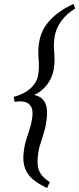

<svg xmlns="http://www.w3.org/2000/svg" viewBox="-20 -801 402 975"><path d="M361.8 -757.8Q342.3 -746.1 325 -731Q307.6 -715.8 293.7 -697.5Q279.8 -679.2 270.3 -657.7Q260.7 -636.2 256.8 -610.8Q252.9 -582.5 253.7 -564.5Q254.4 -546.4 255.6 -530.5Q256.8 -514.6 257.1 -496.6Q257.3 -478.5 252.9 -450.2Q250 -429.7 241.7 -410.2Q233.4 -390.6 220.7 -373.3Q208 -356 190.7 -341.8Q173.3 -327.6 152.8 -318.8Q174.8 -314.5 189 -303.5Q203.1 -292.5 210.4 -275.9Q217.8 -259.3 218.8 -237.1Q219.7 -214.8 215.8 -188Q211.9 -158.7 206.1 -138.2Q200.2 -117.7 194.3 -99.6Q188.5 -81.5 182.9 -63.5Q177.2 -45.4 173.8 -21Q169.9 5.9 170.7 26.6Q171.4 47.4 178 64.2Q184.6 81.1 197.8 95.5Q210.9 109.9 232.9 124L219.2 153.8Q183.6 137.2 158.7 118.9Q133.8 100.6 119.4 78.1Q105 55.7 100.6 27.8Q96.2 0 101.1 -35.2Q105 -64 110.6 -82.8Q116.2 -101.6 122.1 -118.9Q127.9 -136.2 133.8 -156Q139.6 -175.8 144 -206.1Q149.4 -245.6 133.5 -265.9Q117.7 -286.1 84 -286.1H75.2Q72.3 -286.1 69.8 -285.9Q67.4 -285.6 64 -284.9Q60.5 -284.2 54.2 -283.2L49.8 -309.1Q106 -324.2 137.2 -354.2Q168.5 -384.3 173.8 -420.9Q176.8 -440.4 177.2 -454.6Q177.7 -468.8 177.5 -480.2Q177.2 -491.7 176 -501.7Q174.8 -511.7 174.6 -522.9Q174.3 -534.2 174.8 -548.6Q175.3 -563 178.2 -583Q188 -649.4 233.9 -698.5Q279.8 -747.6 353 -780.8Z"/></svg>

Font: Gentium Plus Afr
Style: Italic
Weight: 400
Italic angle: -8°
Designer: J. Victor Gaultney, Annie Olsen, Iska Routamaa, Becca Hirsbrunner
Foundry: SIL International
Version: Version 5.000